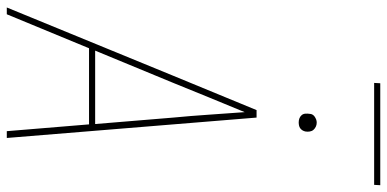

<svg xmlns="http://www.w3.org/2000/svg" viewBox="-307 -832 1139 565"><g transform="rotate(90 262.5 -549.5)"><path d="M2 0 203 -490 304 -735H326L386 0H366L346 -242H122L22 0ZM345 -260 326 -490Q321 -542 317.5 -594.5Q314 -647 310 -700Q288 -647 266.5 -594.5Q245 -542 224 -490L129 -260ZM340 -859Q334 -859 328.5 -861Q323 -863 319 -867.5Q315 -872 314.5 -878.5Q314 -885 315 -891Q315 -896 317.5 -900Q320 -904 324 -906.5Q328 -909 332 -910.5Q336 -912 341 -912Q347 -912 352.5 -909.5Q358 -907 362 -902.5Q366 -898 367 -891.5Q368 -885 367 -879Q366 -874 363.5 -870Q361 -866 357.5 -863.5Q354 -861 349.5 -860Q345 -859 340 -859ZM224 -1081 225 -1099H525L524 -1081Z"/></g></svg>

Font: Iosevka Thin Oblique
Style: Regular
Weight: 100
Italic angle: -9°
Monospace: yes
Designer: Belleve Invis
Foundry: Belleve Invis
Version: Version 32.5.0; ttfautohint (v1.8.4)